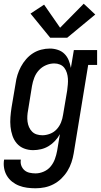

<svg xmlns="http://www.w3.org/2000/svg" viewBox="-23 -799 543 1032"><path d="M168 213Q145 213 122.5 210Q100 207 79.5 199Q59 191 42 177.5Q25 164 14 145.5Q3 127 -1 104.5Q-5 82 -1 59H89Q86 76 91.5 91Q97 106 108.5 116Q120 126 136 129.5Q152 133 168 133Q190 133 212 123.5Q234 114 249 96Q264 78 272 56Q280 34 284 12L299 -78Q288 -58 272.5 -41.5Q257 -25 238 -13.5Q219 -2 197.5 3Q176 8 155 8Q129 8 106 -1Q83 -10 67.5 -28Q52 -46 44 -69.5Q36 -93 33.5 -118Q31 -143 33 -169Q35 -195 39 -221L61 -351Q64 -374 71 -396.5Q78 -419 89.5 -440.5Q101 -462 117.5 -481Q134 -500 154.5 -513Q175 -526 198.5 -532Q222 -538 245 -538Q267 -538 288 -531Q309 -524 323.5 -509.5Q338 -495 346 -475.5Q354 -456 358 -434L374 -530H499V-450H451L373 26Q369 50 361 74Q353 98 339.5 120Q326 142 307 160.5Q288 179 265 191Q242 203 217.5 208Q193 213 168 213ZM205 -72Q225 -72 246 -80Q267 -88 282 -104.5Q297 -121 305 -141Q313 -161 316 -182L338 -312Q340 -328 341.5 -344.5Q343 -361 342 -376.5Q341 -392 336.5 -407Q332 -422 323 -434Q314 -446 299.5 -452Q285 -458 269 -458Q246 -458 224 -448.5Q202 -439 186 -421.5Q170 -404 161.5 -382Q153 -360 149 -337L128 -207Q125 -192 124 -176Q123 -160 125 -145Q127 -130 133 -116Q139 -102 149.5 -91.5Q160 -81 174.5 -76.5Q189 -72 205 -72ZM247 -596 141 -726 214 -774 300 -650 427 -779 489 -721 338 -596Z"/></svg>

Font: Iosevka Curly Slab MdObl
Style: Regular
Weight: 500
Italic angle: -9°
Monospace: yes
Designer: Belleve Invis
Foundry: Belleve Invis
Version: Version 11.0.0; ttfautohint (v1.8.3)